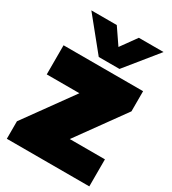

<svg xmlns="http://www.w3.org/2000/svg" viewBox="-214 -1017 1014 1131"><g transform="rotate(30 293.0 -452.0)"><path d="M243 -688 68 -904H241L314 -797L391 -904H559L384 -688ZM15 0V-119L251 -446H29V-644H570V-507L337 -184H576V0Z"/></g></svg>

Font: Boz Display
Style: Regular
Weight: 900
Version: Version 2.000; ttfautohint (v1.8.3)